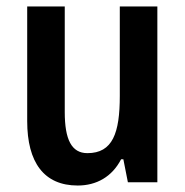

<svg xmlns="http://www.w3.org/2000/svg" viewBox="-20 -563 572 593"><path d="M466 -543H350V-267C350 -152 328 -90 250 -90C201 -90 180 -132 180 -217V-543H64V-189C64 -61 116 10 220 10C278 10 326 -17 354 -71H361L375 0H466Z"/></svg>

Font: Noto Sans Armenian Condensed SemiBold
Style: Regular
Weight: 600
Width: 3
Designer: Monotype Design Team
Foundry: Monotype Imaging Inc.
Version: Version 2.008